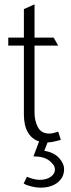

<svg xmlns="http://www.w3.org/2000/svg" viewBox="-20 -643 328 884"><path d="M248 -433H139V-123Q139 -87 154.5 -57.5Q170 -28 207 -28Q218 -28 230.5 -31.5Q243 -35 248 -37L260 1Q251 3 234.5 7.5Q218 12 199 13L184 51Q229 59 252 84.5Q275 110 275 136Q275 174 245 197.5Q215 221 166 221Q148 221 125 215.5Q102 210 89 202L104 171Q113 175 130 180Q147 185 163 185Q194 185 213.5 171Q233 157 233 138Q233 117 207.5 97Q182 77 134 77L160 8Q127 -2 108.5 -33.5Q90 -65 90 -116V-433H18V-470H90V-601L139 -623V-470H227Z"/></svg>

Font: Palanquin Thin
Style: Regular
Weight: 250
Designer: Pria Ravichandran
Version: Version 1.001